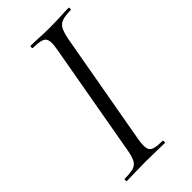

<svg xmlns="http://www.w3.org/2000/svg" viewBox="-201 -679 733 733"><g transform="rotate(-45 166.0 -312.5)"><path d="M20.2 0Q17.2 0 17.2 -6Q17.2 -12 20.2 -12Q51.2 -12 67.5 -17Q83.8 -22 91.6 -37Q99.5 -52 104.4 -81L186.4 -544Q194.4 -587 182.7 -600Q171.1 -613 125.2 -613Q122.2 -613 122.2 -619Q122.2 -625 125.2 -625Q145.7 -625 171.4 -623.5Q197 -622 225.6 -622Q258.2 -622 284.2 -623.5Q310.2 -625 329.8 -625Q332 -625 332 -619Q332 -613 329.8 -613Q298.9 -613 282.5 -607Q266.1 -601 258.3 -586Q250.6 -571 244.8 -542L162.8 -81Q155.6 -38 166.7 -25Q177.7 -12 224.8 -12Q226.8 -12 226.8 -6Q226.8 0 224.8 0Q204.4 0 178.8 -1Q153.2 -2 121.6 -2Q92.9 -2 66.9 -1Q40.8 0 20.2 0Z"/></g></svg>

Font: Cormorant Light
Style: Italic
Weight: 300
Italic angle: -10°
Designer: Christian Thalmann (Catharsis Fonts)
Foundry: Catharsis Fonts
Version: Version 4.000